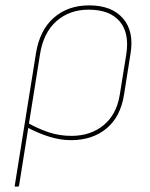

<svg xmlns="http://www.w3.org/2000/svg" viewBox="-20 -510 558 715"><path d="M38 185Q37 185 35.5 184.5Q34 184 35 181L114 -312Q128 -398 180.5 -444Q233 -490 312 -490Q396 -490 438 -441.5Q480 -393 466 -310L442 -158Q429 -75 376.5 -31.5Q324 12 244 12Q204 12 161.5 -1.5Q119 -15 77 -38L80 -54Q121 -31 161 -17.5Q201 -4 246 -4Q317 -4 365.5 -43.5Q414 -83 426 -157L450 -306Q463 -386 426 -430Q389 -474 310 -474Q239 -474 190.5 -431.5Q142 -389 129 -308L51 181Q50 185 46 185Z"/></svg>

Font: Sofia Sans Hairline
Style: Italic
Weight: 1
Italic angle: -9°
Designer: Botio Nikoltchev, Ani Petrova
Foundry: lettersoup
Version: Version 4.102